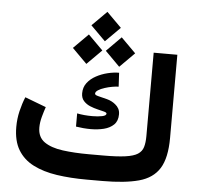

<svg xmlns="http://www.w3.org/2000/svg" viewBox="-58 -930 1020 990"><g transform="rotate(5 452.0 -435.5)"><path d="M427.2 -131.3H501.5Q572.8 -131.3 615.2 -137.2Q657.7 -143.1 679 -156.7Q700.2 -170.4 707 -193.4Q713.9 -216.3 713.9 -250.5V-682.1H836.4V-252Q836.4 -148.4 802.7 -94Q769 -39.6 696.5 -19.8Q624 0 507.8 0H427.2Q342.3 0 271.7 -10.5Q201.2 -21 149.4 -47.4Q97.7 -73.7 69.6 -120.4Q41.5 -167 41.5 -239.3Q41.5 -281.2 51 -321.3Q60.5 -361.3 74.7 -395.5L184.1 -354Q176.3 -331.5 168.2 -302.2Q160.2 -272.9 160.2 -246.6Q160.2 -196.8 195.3 -172.1Q230.5 -147.5 290.8 -139.4Q351.1 -131.3 427.2 -131.3ZM348.1 -335.9Q384.3 -328.6 426.8 -328.6Q456.1 -328.6 477.5 -333Q499 -337.4 499 -347.7Q499 -353.5 485.6 -357.2Q472.2 -360.8 452.1 -365.5Q432.1 -370.1 412.1 -378.4Q392.1 -386.7 378.4 -401.9Q364.7 -417 364.7 -441.4Q364.7 -473.1 382.3 -495.8Q399.9 -518.6 427.5 -533.4Q455.1 -548.3 486.3 -555.9Q517.6 -563.5 545.4 -563.5L549.3 -491.7Q536.6 -491.7 516.8 -488.3Q497.1 -484.9 477.3 -478.5Q457.5 -472.2 444.3 -463.6Q431.2 -455.1 431.2 -445.3Q431.2 -438 450.2 -433.6Q469.2 -429.2 494.9 -422.4Q520.5 -415.5 539.1 -399.9Q550.3 -391.1 556.9 -378.9Q563.5 -366.7 563.5 -349.6Q563.5 -315.4 543.7 -296.1Q523.9 -276.9 492.4 -269Q460.9 -261.2 424.8 -261.2Q405.8 -261.2 386 -262.9Q366.2 -264.6 348.1 -267.6ZM458 -871.1 534.2 -794.9 458 -718.8 381.8 -794.9ZM543 -746.6 619.1 -670.4 543 -594.2 467.3 -670.4ZM373 -746.6 449.2 -670.4 373 -594.2 296.9 -670.4Z"/></g></svg>

Font: Vazirmatn UI FD
Style: Bold
Weight: 700
Designer: Saber Rastikerdar
Foundry: Saber Rastikerdar
Version: Version 33.003